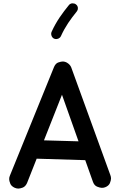

<svg xmlns="http://www.w3.org/2000/svg" viewBox="-20 -1065 712 1145"><path d="M67.4 54.7C74.7 58.1 82.5 59.6 89.8 59.6C96.2 59.6 105 57.6 115.7 53.7C126.5 49.3 134.8 40.5 141.1 26.9L198.7 -118.7L488.3 -109.9L534.7 20.5C540 34.7 548.3 43.9 559.6 48.3C570.8 52.7 580.1 55.2 587.4 55.2C593.8 55.2 600.6 54.2 606.9 51.8C621.1 46.4 630.4 38.1 635.3 27.3C639.6 16.1 642.1 6.8 642.1 -0.5C642.1 -7.3 640.6 -14.2 638.2 -20.5L404.8 -663.1C400.4 -674.3 392.1 -683.6 379.9 -690.9C371.6 -695.8 362.8 -698.2 353.5 -698.2C347.7 -698.2 339.4 -696.3 328.6 -692.9C317.4 -689.5 308.6 -680.2 302.2 -665.5L39.6 -19C36.1 -11.7 34.7 -4.4 34.7 2.9C34.7 9.8 36.6 18.6 41 29.3C44.9 40 53.7 48.3 67.4 54.7ZM448.2 -222.2 242.2 -228 349.6 -500ZM433.1 -1038.6C427.7 -1043 421.9 -1044.9 414.6 -1044.9C412.1 -1044.9 400.4 -1046.9 390.1 -1033.7C353.5 -988.3 317.4 -940.9 287.6 -875C286.1 -871.1 285.2 -867.2 285.2 -863.3C285.2 -855.5 288.6 -840.8 302.7 -834.5C306.6 -833 310.5 -832 314.5 -832C322.3 -832 336.9 -835.4 343.3 -849.6C370.1 -908.7 400.9 -950.7 437.5 -996.1C441.9 -1001.5 444.3 -1007.3 444.3 -1014.6C444.3 -1016.6 446.3 -1028.3 433.1 -1038.6Z"/></svg>

Font: Mikhak SemiBold
Style: Regular
Weight: 600
Designer: Amin Abedi
Version: Version 3.2